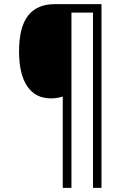

<svg xmlns="http://www.w3.org/2000/svg" viewBox="-20 -780 621 927"><path d="M470 127H429V-719H325V127H283V-314Q257 -305 226 -305Q151 -305 111.5 -363.5Q72 -422 72 -532Q72 -649 115.5 -704.5Q159 -760 244 -760H470Z"/></svg>

Font: Noto Sans Lao SemiCondensed Light
Style: Regular
Weight: 300
Width: 4
Designer: Monotype Design Team
Foundry: Monotype Imaging Inc.
Version: Version 2.003; ttfautohint (v1.8.4.7-5d5b)